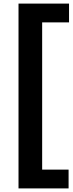

<svg xmlns="http://www.w3.org/2000/svg" viewBox="-20 -828 404 1068"><path d="M83 220V-808H364V-703.5H214.5V115.5H361.5V220Z"/></svg>

Font: Encode Sans SmBold
Style: Regular
Weight: 600
Designer: Multiple Designers
Foundry: Impallari Type
Version: Version 3.002; ttfautohint (v1.8.3) -l 8 -r 50 -G 200 -x 14 